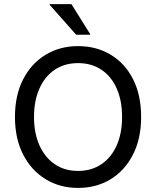

<svg xmlns="http://www.w3.org/2000/svg" viewBox="-20 -911 765 941"><path d="M362.5 10Q273.3 10 203.3 -32.9Q133.3 -75.8 93.3 -153.8Q53.3 -231.7 53.3 -337.5Q53.3 -444.2 93.3 -522.1Q133.3 -600 203.3 -642.5Q273.3 -685 362.5 -685Q452.5 -685 522.5 -642.9Q592.5 -600.8 632.1 -522.9Q671.7 -445 671.7 -337.5Q671.7 -231.7 631.7 -153.3Q591.7 -75 522.1 -32.5Q452.5 10 362.5 10ZM362.5 -73.3Q428.3 -73.3 477.1 -106.3Q525.8 -139.2 552.1 -198.8Q578.3 -258.3 578.3 -337.5Q578.3 -417.5 552.1 -477.1Q525.8 -536.7 477.1 -569.2Q428.3 -601.7 362.5 -601.7Q296.7 -601.7 248.3 -569.2Q200 -536.7 173.3 -477.1Q146.7 -417.5 146.7 -337.5Q146.7 -258.3 173.3 -198.8Q200 -139.2 248.3 -106.3Q296.7 -73.3 362.5 -73.3ZM353.3 -740.8 223.3 -887.5V-890.8H330L421.7 -744.2V-740.8Z"/></svg>

Font: Funnel Sans Light
Style: Regular
Weight: 400
Version: Version 1.000